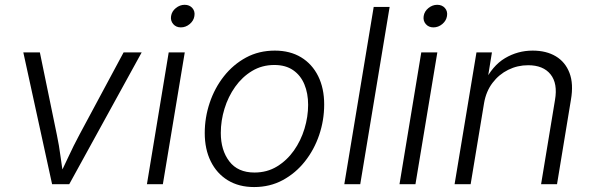

<svg xmlns="http://www.w3.org/2000/svg" viewBox="-20 -756 2431 788"><path d="M193.8 0 75.7 -541H143.6L213.4 -202.6Q222.7 -158.2 228.5 -113.5Q234.4 -68.8 241.7 -26.4H219.2Q240.7 -68.8 261.2 -113.3Q281.7 -157.7 305.7 -202.6L487.3 -541H561.5L264.2 0Z M583 0 672.4 -541H738.3L648.4 0ZM722.2 -643.6Q702.6 -643.6 690.9 -657.2Q679.2 -670.9 682.1 -689.9Q685.1 -709.5 701.7 -722.9Q718.3 -736.3 737.8 -736.3Q757.8 -736.3 769.5 -722.9Q781.2 -709.5 777.8 -689.9Q774.9 -670.9 758.5 -657.2Q742.2 -643.6 722.2 -643.6Z M1022.9 11.7Q960.4 11.7 915 -16.1Q869.6 -43.9 845 -93.8Q820.3 -143.6 820.3 -210Q820.3 -273.4 840.6 -334Q860.8 -394.5 898.9 -442.9Q937 -491.2 989.7 -519.8Q1042.5 -548.3 1107.9 -548.3Q1170.4 -548.3 1215.8 -520.8Q1261.2 -493.2 1285.9 -443.4Q1310.5 -393.6 1310.5 -327.1Q1310.5 -262.7 1290 -202.1Q1269.5 -141.6 1231.4 -93.5Q1193.4 -45.4 1140.6 -16.8Q1087.9 11.7 1022.9 11.7ZM1024.4 -47.9Q1076.2 -47.9 1116.9 -72.8Q1157.7 -97.7 1186.3 -138.2Q1214.8 -178.7 1229.7 -227.8Q1244.6 -276.9 1244.6 -325.7Q1244.6 -373 1229.2 -409.9Q1213.9 -446.8 1183.1 -468Q1152.3 -489.3 1106 -489.3Q1055.2 -489.3 1014.6 -464.8Q974.1 -440.4 945.3 -399.9Q916.5 -359.4 901.4 -310.1Q886.2 -260.7 886.2 -210.4Q886.2 -139.6 921.1 -93.8Q956.1 -47.9 1024.4 -47.9Z M1579.1 -727.5 1458.5 0H1393.1L1513.7 -727.5Z M1619.6 0 1709 -541H1774.9L1685.1 0ZM1758.8 -643.6Q1739.3 -643.6 1727.5 -657.2Q1715.8 -670.9 1718.8 -689.9Q1721.7 -709.5 1738.3 -722.9Q1754.9 -736.3 1774.4 -736.3Q1794.4 -736.3 1806.2 -722.9Q1817.9 -709.5 1814.5 -689.9Q1811.5 -670.9 1795.2 -657.2Q1778.8 -643.6 1758.8 -643.6Z M1966.8 -333.5 1911.6 0H1845.7L1935.5 -541H1999L1978.5 -414.6L1966.8 -416.5Q2000.5 -486.3 2052.7 -517.3Q2105 -548.3 2166 -548.3Q2222.2 -548.3 2261.2 -524.9Q2300.3 -501.5 2317.4 -456.5Q2334.5 -411.6 2323.2 -346.7L2266.1 0H2200.7L2257.8 -345.7Q2269.5 -413.6 2239.5 -450.9Q2209.5 -488.3 2147.5 -488.3Q2104 -488.3 2065.9 -469.5Q2027.8 -450.7 2001.5 -416Q1975.1 -381.3 1966.8 -333.5Z"/></svg>

Font: Inter 17pt Light
Style: Italic
Weight: 300
Italic angle: -9.3988°
Version: Version 4.001;git-66647c0bb